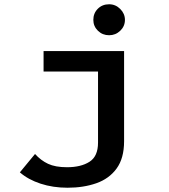

<svg xmlns="http://www.w3.org/2000/svg" viewBox="-20 -704 790 899"><path d="M296 175Q228 175 170 156Q112 137 73 103L144 17Q171 47 205 63Q239 79 294 79Q359 79 399 53.5Q439 28 439 -36V-369H184V-465H561V-43Q561 37 526 85Q491 133 431 154Q371 175 296 175ZM491 -539Q460 -539 438.5 -560Q417 -581 417 -611Q417 -642 438 -663Q459 -684 491 -684Q521 -684 543 -662Q565 -640 565 -611Q565 -581 543 -560Q521 -539 491 -539Z"/></svg>

Font: Inconsolata ExtraExpanded
Style: Bold
Weight: 700
Width: 8
Monospace: yes
Designer: Raph Levien, Cyreal, Brenton Simpson
Foundry: Raph Levien, Cyreal, Google
Version: Version 3.100; ttfautohint (v1.8.4.7-5d5b)